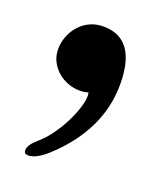

<svg xmlns="http://www.w3.org/2000/svg" viewBox="-76 -214 362 437"><g transform="rotate(20 104.5 4.0)"><path d="M22.9 -79.6Q22.9 -96.7 29.1 -111.8Q35.2 -127 45.7 -138.4Q56.2 -149.9 70.6 -156.5Q85 -163.1 102.5 -163.1Q183.1 -163.1 183.1 -51.8Q183.1 3.9 158.7 54Q134.3 104 87.4 147Q74.7 158.7 63 165Q51.3 171.4 41.5 171.4Q31.2 171.4 31.2 162.6Q31.2 155.3 36.4 147.9Q41.5 140.6 52.7 130.9Q66.4 119.1 79.1 101.6Q91.8 84 101.3 65.4Q110.8 46.9 116.7 28.8Q122.6 10.7 122.6 -2Q122.6 -6.3 121.6 -10.3Q112.8 -7.3 101.1 -7.3Q86.4 -7.3 72.5 -12.5Q58.6 -17.6 47.6 -27.1Q36.6 -36.6 29.8 -49.8Q22.9 -63 22.9 -79.6Z"/></g></svg>

Font: XB Zar
Style: Bold Italic
Weight: 700
Italic angle: -12°
Designer: Behnam
Foundry: Irmug
Version: Version 8.005 2009